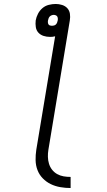

<svg xmlns="http://www.w3.org/2000/svg" viewBox="-20 -755 540 968"><path d="M336 193Q310 193 284 188.5Q258 184 235.5 173Q213 162 195.5 144Q178 126 169 102.5Q160 79 159.5 52.5Q159 26 163 0L258 -572Q251 -570 244.5 -569.5Q238 -569 232 -569Q215 -569 199.5 -574Q184 -579 173.5 -590.5Q163 -602 160.5 -618.5Q158 -635 160 -652Q163 -669 171.5 -685.5Q180 -702 194 -714Q208 -726 226 -730.5Q244 -735 261 -735Q277 -735 293 -730Q309 -725 319.5 -713.5Q330 -702 332.5 -685.5Q335 -669 332 -652L224 0Q221 18 221.5 36Q222 54 227 70.5Q232 87 242.5 100.5Q253 114 268 122.5Q283 131 300.5 134Q318 137 336 137ZM242 -625Q247 -625 252.5 -626.5Q258 -628 262 -632Q266 -636 268 -641.5Q270 -647 271 -652Q272 -657 271.5 -662.5Q271 -668 268.5 -672Q266 -676 261 -678Q256 -680 251 -680Q246 -680 240.5 -678Q235 -676 231 -672Q227 -668 225 -662.5Q223 -657 222 -652Q221 -647 221.5 -641.5Q222 -636 224.5 -632Q227 -628 232 -626.5Q237 -625 242 -625Z"/></svg>

Font: Iosevka Slab Light
Style: Italic
Weight: 300
Italic angle: -9°
Monospace: yes
Designer: Belleve Invis
Foundry: Belleve Invis
Version: Version 11.1.1; ttfautohint (v1.8.3)